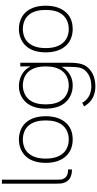

<svg xmlns="http://www.w3.org/2000/svg" viewBox="503 -1310 1071 2118"><g transform="rotate(-90 1039.0 -250.5)"><path d="M229 7.5Q223.5 7.5 214.8 6.8Q206 6 194.5 5Q116 -5 88.5 -65.5Q83 -77.5 79.2 -89.5Q75.5 -101.5 74.5 -114Q73.5 -126.5 73 -144.5Q72.5 -162.5 72.5 -186.5V-765.5H116.5V-148Q116.5 -125 118.5 -111.5Q120.5 -98 128 -85.5Q136.5 -64.5 155.5 -52Q174.5 -39.5 200 -37.5L229 -35.5Z M362.5 -75Q302 -152.5 302 -282.5Q302 -411 362.5 -488.5Q379 -509.5 400.5 -526.2Q422 -543 447.2 -554.5Q472.5 -566 501 -572Q529.5 -578 559.5 -578Q620 -578 671.5 -555.2Q723 -532.5 756.5 -488.5Q816.5 -410.5 816.5 -282.5Q816.5 -153 756.5 -75Q722 -28.5 671.8 -6.5Q621.5 15.5 559.5 15.5Q499 15.5 448 -7Q397 -29.5 362.5 -75ZM721 -461.5Q694 -497.5 651.5 -516Q609 -534.5 559.5 -534.5Q510 -534.5 467.5 -516Q425 -497.5 399 -461.5Q349 -396.5 349 -282.5Q349 -167 399 -102Q425 -66 467.5 -47Q510 -28 559.5 -28Q609 -28 651.5 -47Q694 -66 721 -102Q770 -166 770 -282.5Q770 -397.5 721 -461.5Z M1406.5 -562.5V-31.5Q1406.5 66.5 1391 115Q1376 165 1332.5 203Q1295 235.5 1246.5 250.5Q1198 265.5 1146 265.5Q1084 265.5 1032.2 242.5Q980.5 219.5 946 173Q935 159.5 925 140.5L966 121Q972.5 135.5 981.5 146Q1008.5 182.5 1052.2 201.8Q1096 221 1146 221Q1192.5 221 1232.8 208.5Q1273 196 1303.5 170Q1340 139 1350.5 96.5Q1361.5 56 1361.5 -31.5V-106.5L1346 -81Q1313 -34 1263.8 -9.2Q1214.5 15.5 1155.5 15.5Q1095.5 15.5 1045.5 -7.8Q995.5 -31 959.5 -76Q900 -154.5 900 -282.5Q900 -410 959.5 -487.5Q993 -530 1042 -554Q1091 -578 1147 -578Q1177 -578 1205.8 -571.8Q1234.5 -565.5 1260 -553.5Q1285.5 -541.5 1307.5 -523.8Q1329.5 -506 1346 -483.5Q1355 -471 1366 -449V-562.5ZM1366 -282.5Q1366 -395.5 1317 -460.5Q1304 -478.5 1286.5 -492.5Q1269 -506.5 1248 -515.8Q1227 -525 1203.5 -529.8Q1180 -534.5 1155.5 -534.5Q1107.5 -534.5 1065.2 -515.2Q1023 -496 996 -460.5Q947 -398 947 -282.5Q947 -166.5 996 -104Q1023 -67.5 1065.2 -47.8Q1107.5 -28 1155.5 -28Q1205 -28 1247.5 -47.2Q1290 -66.5 1317 -103Q1366 -168 1366 -282.5Z M1581.5 -75Q1521 -152.5 1521 -282.5Q1521 -411 1581.5 -488.5Q1598 -509.5 1619.5 -526.2Q1641 -543 1666.2 -554.5Q1691.5 -566 1720 -572Q1748.5 -578 1778.5 -578Q1839 -578 1890.5 -555.2Q1942 -532.5 1975.5 -488.5Q2035.5 -410.5 2035.5 -282.5Q2035.5 -153 1975.5 -75Q1941 -28.5 1890.8 -6.5Q1840.5 15.5 1778.5 15.5Q1718 15.5 1667 -7Q1616 -29.5 1581.5 -75ZM1940 -461.5Q1913 -497.5 1870.5 -516Q1828 -534.5 1778.5 -534.5Q1729 -534.5 1686.5 -516Q1644 -497.5 1618 -461.5Q1568 -396.5 1568 -282.5Q1568 -167 1618 -102Q1644 -66 1686.5 -47Q1729 -28 1778.5 -28Q1828 -28 1870.5 -47Q1913 -66 1940 -102Q1989 -166 1989 -282.5Q1989 -397.5 1940 -461.5Z"/></g></svg>

Font: Russisch Sans ExtraLight
Style: Regular
Weight: 200
Width: 4
Designer: Michael Sharanda (font) & Cristiano Sobral (main changes)
Foundry: Michael Sharanda
Version: Version 2.00;September 8, 2020;FontCreator 13.0.0.2681 64-bi